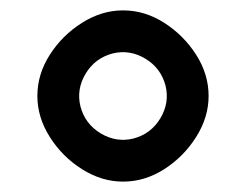

<svg xmlns="http://www.w3.org/2000/svg" viewBox="-20 -725 474 370"><path d="M217 -375Q176 -375 138 -399Q100 -423 76 -461Q52 -499 52 -540Q52 -582 76 -619.5Q100 -657 138 -681Q176 -705 217 -705Q259 -705 296.5 -681Q334 -657 358 -619.5Q382 -582 382 -540Q382 -499 358 -461Q334 -423 296.5 -399Q259 -375 217 -375ZM135 -520Q144 -486 174 -468Q204 -450 237 -458Q271 -467 289 -497Q307 -527 299 -560Q290 -594 260 -612Q230 -630 197 -622Q163 -613 145 -583Q127 -553 135 -520Z"/></svg>

Font: Wittgenstein Extrabold
Style: Regular
Weight: 800
Designer: Jörg Drees
Foundry: Jörg Drees
Version: Version 1.303; ttfautohint (v1.8.4.7-5d5b)